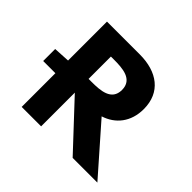

<svg xmlns="http://www.w3.org/2000/svg" viewBox="-181 -1069 1313 1313"><g transform="rotate(45 476.0 -412.5)"><path d="M357 -459V-675H383.7C469.6 -675 572.4 -670 572.4 -567C572.4 -464 469.6 -459 383.7 -459ZM169 -825V-448.6L51 -442V-326H169V0H357V-326L662 0H901L601.4 -341C702.4 -373 770.4 -456 770.4 -580C770.4 -742 654.4 -825 486.5 -825Z"/></g></svg>

Font: Hussar
Style: BdSuprExt
Weight: 700
Foundry: Cannot Into Space Fonts
Version: Version 2.00